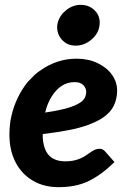

<svg xmlns="http://www.w3.org/2000/svg" viewBox="-20 -767 535 795"><path d="M223 8Q161 8 115 -19.5Q69 -47 44 -96Q19 -145 19 -209Q19 -229 21 -249.5Q23 -270 28 -290Q37 -328 54 -363Q71 -398 95 -428Q108 -442 121.5 -455Q135 -468 151 -478Q181 -499 218 -511.5Q255 -524 297 -524Q346 -524 384.5 -505.5Q423 -487 444 -457Q465 -427 465 -392Q465 -358 451 -329Q437 -300 402 -277Q378 -262 344 -249.5Q310 -237 263.5 -228Q217 -219 157 -212Q157 -206 157 -198.5Q157 -191 158 -187Q163 -142 186 -120.5Q209 -99 251 -99Q279 -99 301 -106.5Q323 -114 338 -125Q347 -131 355.5 -137Q364 -143 373 -147Q382 -151 392 -151Q407 -151 417 -138L454 -96Q400 -43 347.5 -17.5Q295 8 223 8ZM167 -301Q200 -306 226.5 -311.5Q253 -317 272 -323.5Q291 -330 305 -338Q322 -347 329.5 -359.5Q337 -372 337 -387Q337 -402 325 -414.5Q313 -427 289 -427Q259 -427 235.5 -411.5Q212 -396 194 -367.5Q176 -339 167 -301ZM293 -578Q258 -578 236 -603Q214 -628 217 -662Q222 -698 251 -722.5Q280 -747 314 -747Q350 -747 373.5 -722.5Q397 -698 392 -662Q388 -628 358.5 -603Q329 -578 293 -578Z"/></svg>

Font: Aleo ExtraBold
Style: Italic
Weight: 800
Italic angle: -7°
Designer: Alessio Laiso
Foundry: Alessio Laiso
Version: Version 2.001;gftools[0.9.29]